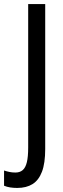

<svg xmlns="http://www.w3.org/2000/svg" viewBox="-69 -734 313 947"><path d="M16 193Q-2 193 -18.5 190.5Q-35 188 -49 182V107Q-37 111 -23 114Q-9 117 7 117Q29 117 43 105Q57 93 63.5 66Q70 39 70 -6V-714H154V1Q154 71 138 113Q122 155 91.5 174Q61 193 16 193Z"/></svg>

Font: Noto Sans Arabic ExtraCondensed
Style: Regular
Weight: 400
Width: 2
Designer: Monotype Design Team, Nadine Chahine, Nizar Qandah and Khaled Hosny
Foundry: Monotype Imaging Inc.
Version: Version 2.012